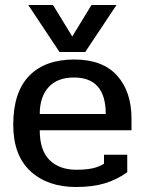

<svg xmlns="http://www.w3.org/2000/svg" viewBox="-20 -733 579 768"><path d="M93 -713H192L269 -587L346 -713H446L321 -525H218ZM33 -234Q33 -364 96.5 -429.5Q160 -495 277 -495Q390 -495 448 -431Q506 -367 506 -258V-212H139Q139 -131 178.5 -92.5Q218 -54 285 -54Q323 -54 349 -59.5Q375 -65 396 -78V-114H489V-44Q447 -14 398.5 0.5Q350 15 284 15Q170 15 101.5 -48.5Q33 -112 33 -234ZM403 -277Q403 -423 276 -423Q209 -423 174 -384Q139 -345 139 -277Z"/></svg>

Font: Pridi
Style: Regular
Weight: 400
Designer: Katatrad Team
Foundry: CadsonDemak
Version: Version 1.001